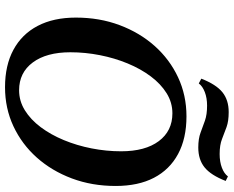

<svg xmlns="http://www.w3.org/2000/svg" viewBox="-103 -811 930 764"><g transform="rotate(90 362.0 -429.0)"><path d="M327 16Q240 16 178 -17.5Q116 -51 83 -114Q50 -177 50 -266Q50 -360 80 -440Q110 -520 163 -579.5Q216 -639 287.5 -672.5Q359 -706 443 -706Q531 -706 593 -672.5Q655 -639 687.5 -576.5Q720 -514 720 -424Q720 -330 690 -250Q660 -170 607 -110.5Q554 -51 482.5 -17.5Q411 16 327 16ZM339 -40Q382 -40 419 -63Q456 -86 486 -126Q516 -166 537.5 -218Q559 -270 570.5 -328.5Q582 -387 582 -446Q582 -542 541.5 -596Q501 -650 431 -650Q388 -650 351 -627Q314 -604 284 -564Q254 -524 232.5 -472Q211 -420 199.5 -361.5Q188 -303 188 -244Q188 -149 228.5 -94.5Q269 -40 339 -40ZM567 -753Q532 -753 508 -762Q484 -771 460 -779.5Q436 -788 400 -788Q370 -788 346.5 -779Q323 -770 312 -755L293 -765Q316 -824 347 -849Q378 -874 426 -874Q462 -874 485.5 -865.5Q509 -857 533 -847.5Q557 -838 593 -838Q624 -838 647.5 -847Q671 -856 682 -871L700 -862Q677 -803 646 -778Q615 -753 567 -753Z"/></g></svg>

Font: Platypi Light Medium
Style: Italic
Weight: 500
Italic angle: -13°
Version: Version 1.200